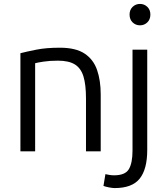

<svg xmlns="http://www.w3.org/2000/svg" viewBox="-20 -771 854 978"><path d="M84 0V-500Q115 -508 165 -518Q215 -528 285 -528Q366 -528 411 -498Q456 -468 474.5 -414.5Q493 -361 493 -290V0H418V-269Q418 -340 405 -382Q392 -424 361 -443Q330 -462 275 -462Q233 -462 201 -457Q169 -452 159 -449V0ZM564 187Q553 187 535 183.5Q517 180 507 176L517 116Q525 118 537 120Q549 122 561 122Q618 122 636.5 90.5Q655 59 655 -4V-518H730V-7Q730 91 691.5 139Q653 187 564 187ZM693 -642Q671 -642 655.5 -657Q640 -672 640 -697Q640 -721 655.5 -736Q671 -751 693 -751Q715 -751 730.5 -736Q746 -721 746 -697Q746 -672 730.5 -657Q715 -642 693 -642Z"/></svg>

Font: Ubuntu Sans
Style: Regular
Weight: 400
Designer: Dalton Maag Ltd
Foundry: Dalton Maag Ltd
Version: Version 1.006; ttfautohint (v1.8.4.7-5d5b)